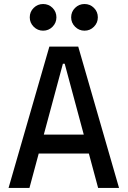

<svg xmlns="http://www.w3.org/2000/svg" viewBox="-20 -922 626 942"><path d="M22 0 222.2 -693.4H363.8L564 0H461.4L297.4 -609.4H288.6L124.5 0ZM114.7 -168.9V-261.7H466.3V-168.9ZM394.5 -771.5Q367.7 -771.5 348.4 -790.8Q329.1 -810.1 329.1 -836.9Q329.1 -864.3 348.4 -883.3Q367.7 -902.3 394.5 -902.3Q421.9 -902.3 440.9 -883.3Q460 -864.3 460 -836.9Q460 -810.1 440.9 -790.8Q421.9 -771.5 394.5 -771.5ZM191.4 -771.5Q164.6 -771.5 145.3 -790.8Q126 -810.1 126 -836.9Q126 -864.3 145.3 -883.3Q164.6 -902.3 191.4 -902.3Q218.8 -902.3 237.8 -883.3Q256.8 -864.3 256.8 -836.9Q256.8 -810.1 237.8 -790.8Q218.8 -771.5 191.4 -771.5Z"/></svg>

Font: Cascadia Code PL
Style: Regular
Weight: 400
Monospace: yes
Designer: Aaron Bell
Foundry: Saja Typeworks
Version: Version 2102.003